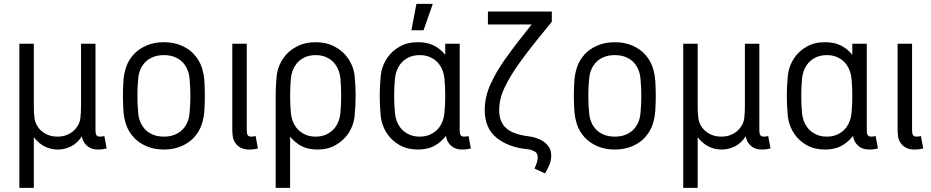

<svg xmlns="http://www.w3.org/2000/svg" viewBox="-20 -750 4720 973"><path d="M390.6 -213.4V-528.3H463.9V-93.3Q463.9 -85.4 464.6 -77.6Q465.3 -69.8 469.2 -64.5Q474.6 -57.6 486.3 -57.6Q497.1 -57.6 508.8 -60.5L520.5 2Q501 7.8 475.6 7.8Q441.9 7.8 420.4 -11.5Q398.9 -30.8 395 -59.1Q371.6 -23.9 339.8 -8.1Q308.1 7.8 273.4 7.8Q199.7 7.8 151.4 -54.7V202.1H78.1V-528.3H151.4V-212.9Q151.4 -177.7 155 -149.7Q158.7 -121.6 179.7 -96.7Q194.3 -79.6 217.8 -68.6Q241.2 -57.6 271 -57.6Q301.3 -57.6 324.5 -68.6Q347.7 -79.6 362.3 -96.7Q383.8 -121.6 387.2 -149.7Q390.6 -177.7 390.6 -213.4Z M810.5 -536.1Q860.8 -536.1 900.1 -518.8Q939.5 -501.5 963.4 -474.6Q990.7 -444.3 1002.2 -409.2Q1013.7 -374 1015.9 -337.2Q1018.1 -300.3 1018.1 -264.2Q1018.1 -228.5 1015.9 -191.4Q1013.7 -154.3 1002.2 -119.1Q990.7 -84 963.4 -53.7Q939.5 -26.9 900.1 -9.5Q860.8 7.8 810.5 7.8Q760.3 7.8 721.2 -9.5Q682.1 -26.9 657.7 -53.7Q630.4 -84 618.9 -119.1Q607.4 -154.3 605.2 -191.4Q603 -228.5 603 -264.2Q603 -300.3 605.2 -337.2Q607.4 -374 618.9 -409.2Q630.4 -444.3 657.7 -474.6Q682.1 -501.5 721.2 -518.8Q760.3 -536.1 810.5 -536.1ZM810.5 -470.7Q777.8 -470.7 753.2 -460Q728.5 -449.2 713.4 -432.1Q685.5 -400.4 680.9 -355.7Q676.3 -311 676.3 -264.2Q676.3 -217.3 680.9 -172.6Q685.5 -127.9 713.4 -96.2Q728.5 -79.1 753.2 -68.4Q777.8 -57.6 810.5 -57.6Q843.3 -57.6 867.9 -68.4Q892.6 -79.1 907.7 -96.2Q935.5 -127.9 940.2 -172.6Q944.8 -217.3 944.8 -264.2Q944.8 -311 940.2 -355.7Q935.5 -400.4 907.7 -432.1Q892.6 -449.2 867.9 -460Q843.3 -470.7 810.5 -470.7Z M1157.2 -93.3V-528.3H1230.5V-93.3Q1230.5 -85.4 1231.2 -77.6Q1231.9 -69.8 1235.8 -64.5Q1241.2 -57.6 1252.9 -57.6Q1263.7 -57.6 1275.4 -60.5L1287.1 2Q1267.6 7.8 1242.2 7.8Q1196.3 7.8 1173.3 -24.4Q1161.1 -41.5 1159.2 -61.3Q1157.2 -81.1 1157.2 -93.3Z M1579.6 -536.1Q1633.3 -536.1 1675.3 -514.2Q1717.3 -492.2 1741.2 -458Q1772 -414.6 1777.1 -365.5Q1782.2 -316.4 1782.2 -264.2Q1782.2 -215.3 1777.3 -164.3Q1772.5 -113.3 1743.2 -70.3Q1719.2 -37.1 1680.7 -14.6Q1642.1 7.8 1589.4 7.8Q1542.5 7.8 1509.3 -9Q1476.1 -25.9 1450.2 -57.1V202.1H1377V-264.2Q1377 -316.4 1382.1 -365.5Q1387.2 -414.6 1418 -458Q1441.9 -492.2 1483.9 -514.2Q1525.9 -536.1 1579.6 -536.1ZM1579.6 -470.7Q1545.4 -470.7 1520 -457.5Q1494.6 -444.3 1479.5 -422.9Q1457.5 -392.1 1453.9 -350.3Q1450.2 -308.6 1450.2 -264.2Q1450.2 -219.2 1454.1 -177.7Q1458 -136.2 1479.5 -106Q1494.6 -85 1520 -71.3Q1545.4 -57.6 1579.6 -57.6Q1613.8 -57.6 1639.2 -71.3Q1664.6 -85 1679.7 -106Q1701.2 -136.2 1705.1 -177.7Q1709 -219.2 1709 -264.2Q1709 -308.6 1705.3 -350.3Q1701.7 -392.1 1679.7 -422.9Q1664.6 -444.3 1639.2 -457.5Q1613.8 -470.7 1579.6 -470.7Z M2097.2 -536.1Q2143.6 -536.1 2177.2 -520Q2210.9 -503.9 2236.3 -472.2V-528.3H2309.6V-93.3Q2309.6 -85.4 2310.3 -77.6Q2311 -69.8 2314.9 -64.5Q2320.3 -57.6 2332 -57.6Q2342.8 -57.6 2354.5 -60.5L2366.2 2Q2346.7 7.8 2321.3 7.8Q2287.6 7.8 2265.9 -11.5Q2244.1 -30.8 2240.2 -61.5Q2213.4 -27.8 2179.7 -10Q2146 7.8 2097.2 7.8Q2044.4 7.8 2005.4 -14.4Q1966.3 -36.6 1943.4 -70.3Q1914.1 -113.3 1909.2 -164.3Q1904.3 -215.3 1904.3 -264.2Q1904.3 -313 1909.2 -364Q1914.1 -415 1943.4 -458Q1966.3 -491.7 2005.4 -513.9Q2044.4 -536.1 2097.2 -536.1ZM2106.9 -470.7Q2072.8 -470.7 2047.4 -457.3Q2022 -443.8 2006.8 -422.4Q1985.4 -392.1 1981.4 -350.6Q1977.5 -309.1 1977.5 -264.2Q1977.5 -219.2 1981.4 -177.7Q1985.4 -136.2 2006.8 -106Q2022 -85 2047.4 -71.3Q2072.8 -57.6 2106.9 -57.6Q2141.1 -57.6 2166.5 -71.3Q2191.9 -85 2207 -106Q2228.5 -136.2 2232.4 -177.7Q2236.3 -219.2 2236.3 -264.2Q2236.3 -309.1 2232.4 -350.6Q2228.5 -392.1 2207 -422.4Q2191.9 -443.8 2166.5 -457.3Q2141.1 -470.7 2106.9 -470.7ZM2173.3 -730.5 2126.5 -596.7H2064.9L2090.3 -730.5Z M2773.4 38.6Q2773.4 64.5 2763.2 87.2Q2752.9 109.9 2742.2 128.9L2688.5 104Q2695.8 88.4 2700.4 74.5Q2705.1 60.5 2705.1 48.3Q2705.1 25.4 2688 16.6Q2670.9 7.8 2651.4 5.9Q2554.7 -3.9 2495.6 -52.5Q2436.5 -101.1 2436.5 -191.9Q2436.5 -259.8 2466.1 -324Q2495.6 -388.2 2538.1 -447.8Q2573.7 -498 2609.1 -543.5Q2644.5 -588.9 2674.3 -626H2452.6V-691.4H2776.4V-639.6Q2742.2 -598.1 2698.5 -543.9Q2654.8 -489.7 2612.8 -431.6Q2569.3 -371.6 2539.6 -311.5Q2509.8 -251.5 2509.8 -191.9Q2509.8 -132.3 2544.9 -100.6Q2580.1 -68.8 2659.7 -59.1Q2687 -55.7 2713.1 -44.4Q2739.3 -33.2 2756.3 -12.7Q2773.4 7.8 2773.4 38.6Z M3095.7 -536.1Q3146 -536.1 3185.3 -518.8Q3224.6 -501.5 3248.5 -474.6Q3275.9 -444.3 3287.4 -409.2Q3298.8 -374 3301 -337.2Q3303.2 -300.3 3303.2 -264.2Q3303.2 -228.5 3301 -191.4Q3298.8 -154.3 3287.4 -119.1Q3275.9 -84 3248.5 -53.7Q3224.6 -26.9 3185.3 -9.5Q3146 7.8 3095.7 7.8Q3045.4 7.8 3006.3 -9.5Q2967.3 -26.9 2942.9 -53.7Q2915.5 -84 2904.1 -119.1Q2892.6 -154.3 2890.4 -191.4Q2888.2 -228.5 2888.2 -264.2Q2888.2 -300.3 2890.4 -337.2Q2892.6 -374 2904.1 -409.2Q2915.5 -444.3 2942.9 -474.6Q2967.3 -501.5 3006.3 -518.8Q3045.4 -536.1 3095.7 -536.1ZM3095.7 -470.7Q3063 -470.7 3038.3 -460Q3013.7 -449.2 2998.5 -432.1Q2970.7 -400.4 2966.1 -355.7Q2961.4 -311 2961.4 -264.2Q2961.4 -217.3 2966.1 -172.6Q2970.7 -127.9 2998.5 -96.2Q3013.7 -79.1 3038.3 -68.4Q3063 -57.6 3095.7 -57.6Q3128.4 -57.6 3153.1 -68.4Q3177.7 -79.1 3192.9 -96.2Q3220.7 -127.9 3225.3 -172.6Q3230 -217.3 3230 -264.2Q3230 -311 3225.3 -355.7Q3220.7 -400.4 3192.9 -432.1Q3177.7 -449.2 3153.1 -460Q3128.4 -470.7 3095.7 -470.7Z M3754.9 -213.4V-528.3H3828.1V-93.3Q3828.1 -85.4 3828.9 -77.6Q3829.6 -69.8 3833.5 -64.5Q3838.9 -57.6 3850.6 -57.6Q3861.3 -57.6 3873 -60.5L3884.8 2Q3865.2 7.8 3839.8 7.8Q3806.2 7.8 3784.7 -11.5Q3763.2 -30.8 3759.3 -59.1Q3735.8 -23.9 3704.1 -8.1Q3672.4 7.8 3637.7 7.8Q3564 7.8 3515.6 -54.7V202.1H3442.4V-528.3H3515.6V-212.9Q3515.6 -177.7 3519.3 -149.7Q3522.9 -121.6 3543.9 -96.7Q3558.6 -79.6 3582 -68.6Q3605.5 -57.6 3635.3 -57.6Q3665.5 -57.6 3688.7 -68.6Q3711.9 -79.6 3726.6 -96.7Q3748 -121.6 3751.5 -149.7Q3754.9 -177.7 3754.9 -213.4Z M4160.2 -536.1Q4206.5 -536.1 4240.2 -520Q4273.9 -503.9 4299.3 -472.2V-528.3H4372.6V-93.3Q4372.6 -85.4 4373.3 -77.6Q4374 -69.8 4377.9 -64.5Q4383.3 -57.6 4395 -57.6Q4405.8 -57.6 4417.5 -60.5L4429.2 2Q4409.7 7.8 4384.3 7.8Q4350.6 7.8 4328.9 -11.5Q4307.1 -30.8 4303.2 -61.5Q4276.4 -27.8 4242.7 -10Q4209 7.8 4160.2 7.8Q4107.4 7.8 4068.4 -14.4Q4029.3 -36.6 4006.3 -70.3Q3977.1 -113.3 3972.2 -164.3Q3967.3 -215.3 3967.3 -264.2Q3967.3 -313 3972.2 -364Q3977.1 -415 4006.3 -458Q4029.3 -491.7 4068.4 -513.9Q4107.4 -536.1 4160.2 -536.1ZM4169.9 -470.7Q4135.7 -470.7 4110.4 -457.3Q4085 -443.8 4069.8 -422.4Q4048.3 -392.1 4044.4 -350.6Q4040.5 -309.1 4040.5 -264.2Q4040.5 -219.2 4044.4 -177.7Q4048.3 -136.2 4069.8 -106Q4085 -85 4110.4 -71.3Q4135.7 -57.6 4169.9 -57.6Q4204.1 -57.6 4229.5 -71.3Q4254.9 -85 4270 -106Q4291.5 -136.2 4295.4 -177.7Q4299.3 -219.2 4299.3 -264.2Q4299.3 -309.1 4295.4 -350.6Q4291.5 -392.1 4270 -422.4Q4254.9 -443.8 4229.5 -457.3Q4204.1 -470.7 4169.9 -470.7Z M4528.8 -93.3V-528.3H4602.1V-93.3Q4602.1 -85.4 4602.8 -77.6Q4603.5 -69.8 4607.4 -64.5Q4612.8 -57.6 4624.5 -57.6Q4635.3 -57.6 4647 -60.5L4658.7 2Q4639.2 7.8 4613.8 7.8Q4567.9 7.8 4544.9 -24.4Q4532.7 -41.5 4530.8 -61.3Q4528.8 -81.1 4528.8 -93.3Z"/></svg>

Font: Gidole
Style: Regular
Weight: 400
Version: Version 2.100; ttfautohint (v1.8.4.7-5d5b)